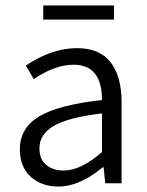

<svg xmlns="http://www.w3.org/2000/svg" viewBox="-20 -674 541 706"><path d="M139 -602V-654H399V-602ZM195 12Q133 12 93 -24Q53 -60 53 -125Q53 -204 125 -246.5Q197 -289 355 -306Q355 -436 251 -436Q182 -436 104 -383L75 -433Q171 -497 263 -497Q347 -497 387 -444.5Q427 -392 427 -300V0H367L361 -59H358Q272 12 195 12ZM214 -47Q278 -47 355 -115V-257Q230 -242 177.5 -211Q125 -180 125 -129Q125 -88 150 -67.5Q175 -47 214 -47Z"/></svg>

Font: Assistant
Style: Regular
Weight: 400
Designer: Hebrew By Ben Nathan, Latin by Paul Hunt
Version: Version 2.001;PS 002.001;hotconv 1.0.88;makeotf.lib2.5.64775